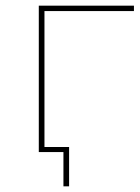

<svg xmlns="http://www.w3.org/2000/svg" viewBox="-20 -537 493 678"><path d="M117 0V-517H453V-498H129L137 -506V0ZM204 121V-8L212 0H117V-18H224V121Z"/></svg>

Font: Montserrat Alternates Thin
Style: Regular
Weight: 100
Designer: Julieta Ulanovsky
Foundry: Julieta Ulanovsky
Version: Version 9.000